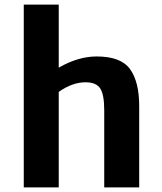

<svg xmlns="http://www.w3.org/2000/svg" viewBox="-20 -820 707 840"><path d="M589 -356V0H436V-338Q436 -406 418.5 -433Q401 -460 354 -460Q297 -460 237 -418V0H84V-800H237V-524Q322 -573 403 -573Q509 -573 549 -517.5Q589 -462 589 -356Z"/></svg>

Font: Martel Sans ExtraBold
Style: Regular
Weight: 800
Designer: Dan Reynolds and Mathieu Réguer
Foundry: Dan Reynolds and Mathieu Réguer
Version: Version 1.002; ttfautohint (v1.1) -l 5 -r 5 -G 72 -x 0 -D la